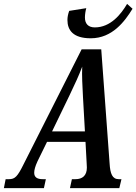

<svg xmlns="http://www.w3.org/2000/svg" viewBox="-60 -968 702 988"><path d="M407 -771C518 -771 582 -858 622 -923L594 -948C563 -895 509 -827 428 -827C394 -827 377 -846 377 -878C377 -892 380 -913 384 -926L296 -912C290 -895 287 -880 287 -865C287 -813 316 -771 407 -771ZM176 -46H160C131 -46 116 -56 116 -79C116 -93 121 -112 133 -138L182 -238H380L386 -127C386 -121 387 -113 387 -106C387 -64 364 -46 328 -46H310L300 0H554L565 -46H551C518 -46 507 -74 504 -127L461 -714H360L62 -124C30 -59 17 -46 -14 -46H-31L-40 0H166ZM298 -478C328 -541 345 -577 363 -625C361 -577 364 -528 367 -469L377 -292H208Z"/></svg>

Font: Noto Serif Condensed Semi
Style: Italic
Weight: 600
Width: 3
Italic angle: -12°
Designer: Monotype Design Team
Foundry: Monotype Imaging Inc.
Version: Version 1.901